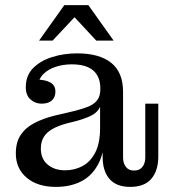

<svg xmlns="http://www.w3.org/2000/svg" viewBox="-20 -723 671 752"><path d="M143 -317Q118 -317 99.5 -333.5Q81 -350 81 -381Q81 -427 109.5 -456Q138 -485 184 -499.5Q230 -514 282 -514Q369 -514 415.5 -477Q462 -440 462 -363L373 -376Q373 -423 345 -447Q317 -471 261 -471Q228 -471 198.5 -461.5Q169 -452 150 -433Q131 -414 127 -383L125 -411Q157 -411 177 -400Q197 -389 197 -364Q197 -342 183 -329.5Q169 -317 143 -317ZM490 9Q436 9 409 -22Q382 -53 382 -109V-168H372V-305H368L373 -340V-376L462 -363V-106Q462 -84 473 -69.5Q484 -55 505 -55Q527 -55 538 -69.5Q549 -84 549 -106V-317H600V-110Q600 -55 573 -23Q546 9 490 9ZM199 9Q127 9 84.5 -27Q42 -63 42 -122Q42 -166 61 -194.5Q80 -223 114.5 -241Q149 -259 193 -270L274 -289Q305 -297 327 -306Q349 -315 361 -331Q373 -347 373 -374L377 -305H372Q364 -286 344 -274Q324 -262 286 -251L239 -239Q207 -230 185 -217.5Q163 -205 151.5 -186.5Q140 -168 140 -141Q140 -101 166.5 -78.5Q193 -56 235 -56Q272 -56 303 -72.5Q334 -89 353 -125.5Q372 -162 372 -222L391 -217Q392 -138 368.5 -88Q345 -38 301.5 -14.5Q258 9 199 9ZM133 -564 232 -703H326L425 -564H357L251 -678H293L186 -564Z"/></svg>

Font: Montagu Slab
Style: Regular
Weight: 400
Version: Version 1.000